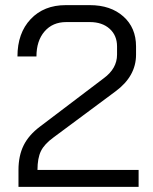

<svg xmlns="http://www.w3.org/2000/svg" viewBox="-20 -728 596 748"><path d="M52 -66Q52 -121 72 -161.5Q92 -202 136 -235L384 -423Q436 -461 436 -515V-547Q436 -590 407 -616Q378 -642 330 -642H238Q185 -642 153.5 -605.5Q122 -569 122 -508H48Q48 -599 99.5 -653.5Q151 -708 236 -708H330Q411 -708 460.5 -664Q510 -620 510 -547V-515Q510 -431 430 -372L189 -193Q153 -167 139.5 -139.5Q126 -112 126 -66H520V0H52Z"/></svg>

Font: Stavian Regular
Style: Regular
Weight: 400
Version: Version 1.000; ttfautohint (v1.6)